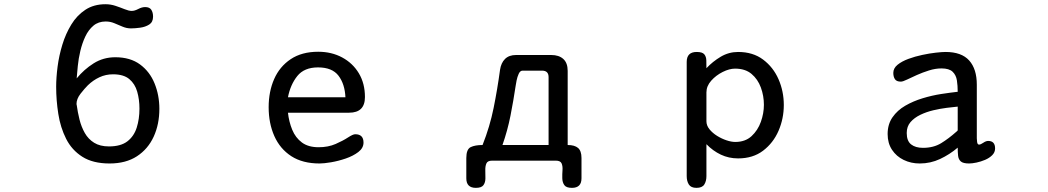

<svg xmlns="http://www.w3.org/2000/svg" viewBox="-20 -783 5040 923"><path d="M506.8 2.9Q426.8 2.9 376 -29.3Q325.2 -61.5 297.9 -115.7Q270.5 -169.9 260.3 -235.4Q250 -300.8 250 -366.2Q250 -409.2 256.8 -462.4Q263.7 -515.6 279.8 -568.4Q295.9 -621.1 322.8 -665Q349.6 -709 390.1 -735.8Q430.7 -762.7 487.3 -762.7Q511.7 -762.7 535.2 -754.9Q558.6 -747.1 579.1 -738.8Q599.6 -730.5 613.3 -730.5Q627 -730.5 644.5 -739.7Q662.1 -749 677.7 -749Q699.2 -749 707.5 -735.8Q715.8 -722.7 715.8 -703.1Q715.8 -676.8 697.3 -665Q678.7 -653.3 653.8 -649.9Q628.9 -646.5 609.4 -646.5Q588.9 -646.5 569.3 -654.8Q549.8 -663.1 529.8 -671.4Q509.8 -679.7 488.3 -679.7Q453.1 -679.7 429.2 -659.7Q405.3 -639.6 390.1 -607.4Q375 -575.2 366.2 -538.1Q357.4 -501 354 -465.8Q350.6 -430.7 348.6 -406.2Q383.8 -449.2 430.2 -478.5Q476.6 -507.8 534.2 -507.8Q606.4 -507.8 653.3 -473.1Q700.2 -438.5 723.1 -381.8Q746.1 -325.2 746.1 -259.8Q746.1 -185.5 718.8 -126Q691.4 -66.4 638.2 -31.7Q585 2.9 506.8 2.9ZM503.9 -79.1Q560.5 -79.1 592.3 -103.5Q624 -127.9 637.2 -169.4Q650.4 -210.9 650.4 -260.7Q650.4 -304.7 639.6 -342.3Q628.9 -379.9 601.6 -402.8Q574.2 -425.8 523.4 -425.8Q488.3 -425.8 458 -411.6Q427.7 -397.5 402.3 -373Q386.7 -357.4 367.2 -332.5Q347.7 -307.6 347.7 -282.2L348.6 -279.3Q353.5 -243.2 362.3 -208Q371.1 -172.9 387.7 -143.6Q404.3 -114.3 432.6 -96.7Q460.9 -79.1 503.9 -79.1Z M1516.6 2.9Q1434.6 2.9 1380.4 -32.2Q1326.2 -67.4 1298.8 -128.9Q1271.5 -190.4 1271.5 -267.6Q1271.5 -342.8 1297.9 -402.8Q1324.2 -462.9 1377.4 -498.5Q1430.7 -534.2 1509.8 -534.2Q1574.2 -534.2 1625 -506.8Q1675.8 -479.5 1705.1 -430.7Q1734.4 -381.8 1734.4 -316.4Q1734.4 -241.2 1658.2 -241.2H1364.3Q1369.1 -197.3 1384.8 -159.2Q1400.4 -121.1 1431.2 -98.1Q1461.9 -75.2 1511.7 -75.2Q1557.6 -75.2 1593.3 -90.8Q1628.9 -106.4 1652.8 -122.1Q1676.8 -137.7 1687.5 -137.7Q1727.5 -137.7 1727.5 -97.7Q1727.5 -71.3 1702.6 -52.2Q1677.7 -33.2 1642.1 -21Q1606.4 -8.8 1571.8 -2.9Q1537.1 2.9 1516.6 2.9ZM1364.3 -315.4H1640.6Q1637.7 -378.9 1607.4 -418.9Q1577.1 -459 1508.8 -459Q1442.4 -459 1409.2 -417.5Q1376 -376 1364.3 -315.4Z M2267.6 120.1Q2221.7 120.1 2221.7 74.2V-23.4Q2221.7 -65.4 2242.7 -75.7Q2263.7 -85.9 2299.8 -85.9Q2335 -174.8 2353 -264.2Q2371.1 -353.5 2383.8 -447.3Q2388.7 -480.5 2407.7 -499.5Q2426.8 -518.6 2460.9 -518.6H2629.9Q2667 -518.6 2688 -499.5Q2709 -480.5 2709 -442.4V-85.9Q2742.2 -85.9 2758.8 -71.8Q2775.4 -57.6 2775.4 -23.4V74.2Q2775.4 120.1 2729.5 120.1Q2702.1 120.1 2692.9 106.9Q2683.6 93.8 2683.1 74.2Q2682.6 54.7 2684.1 35.2Q2685.5 15.6 2679.7 2.4Q2673.8 -10.7 2652.3 -10.7H2345.7Q2324.2 -10.7 2318.4 2.4Q2312.5 15.6 2313 35.2Q2313.5 54.7 2313.5 74.2Q2313.5 93.8 2304.2 106.9Q2294.9 120.1 2267.6 120.1ZM2395.5 -85.9H2617.2V-412.1Q2617.2 -443.4 2585.9 -443.4H2492.2Q2480.5 -443.4 2473.6 -428.2Q2466.8 -413.1 2463.4 -396Q2460 -378.9 2459 -371.1Q2448.2 -298.8 2434.1 -227.1Q2419.9 -155.3 2395.5 -85.9Z M3328.1 120.1Q3301.8 120.1 3291.5 104Q3281.2 87.9 3281.2 63.5V-485.4Q3281.2 -533.2 3329.1 -533.2Q3356.4 -533.2 3365.7 -522Q3375 -510.7 3375.5 -492.7Q3376 -474.6 3376 -455.1Q3406.2 -487.3 3444.8 -510.3Q3483.4 -533.2 3528.3 -533.2Q3599.6 -533.2 3648.4 -496.6Q3697.3 -460 3722.7 -401.9Q3748 -343.8 3748 -278.3Q3748 -212.9 3722.7 -154.3Q3697.3 -95.7 3648.4 -58.6Q3599.6 -21.5 3528.3 -21.5Q3483.4 -21.5 3445.3 -39.6Q3407.2 -57.6 3376 -89.8V63.5Q3376 87.9 3365.7 104Q3355.5 120.1 3328.1 120.1ZM3514.6 -100.6Q3562.5 -100.6 3592.8 -128.4Q3623 -156.2 3637.7 -197.3Q3652.3 -238.3 3652.3 -279.3Q3652.3 -322.3 3637.7 -362.3Q3623 -402.3 3592.8 -427.7Q3562.5 -453.1 3513.7 -453.1Q3486.3 -453.1 3454.1 -437Q3421.9 -420.9 3398.9 -395Q3376 -369.1 3376 -338.9V-200.2Q3376 -179.7 3390.6 -161.6Q3405.3 -143.6 3427.2 -129.9Q3449.2 -116.2 3472.7 -108.4Q3496.1 -100.6 3514.6 -100.6Z M4401.4 2.9Q4359.4 2.9 4324.2 -14.2Q4289.1 -31.2 4268.1 -63Q4247.1 -94.7 4247.1 -138.7Q4247.1 -185.5 4270.5 -219.2Q4293.9 -252.9 4332 -274.9Q4370.1 -296.9 4415 -310.5Q4460 -324.2 4504.4 -331.1Q4548.8 -337.9 4584 -341.8Q4584 -371.1 4580.1 -396.5Q4576.2 -421.9 4559.6 -438Q4543 -454.1 4505.9 -454.1Q4476.6 -454.1 4445.8 -444.3Q4415 -434.6 4387.7 -422.4Q4360.4 -410.2 4340.3 -400.4Q4320.3 -390.6 4310.5 -390.6Q4290 -390.6 4282.2 -402.3Q4274.4 -414.1 4274.4 -432.6Q4274.4 -455.1 4294.9 -471.7Q4315.4 -488.3 4347.2 -500Q4378.9 -511.7 4413.6 -519Q4448.2 -526.4 4478.5 -529.8Q4508.8 -533.2 4525.4 -533.2Q4602.5 -533.2 4639.2 -492.2Q4675.8 -451.2 4675.8 -376V-118.2Q4675.8 -114.3 4677.2 -101.1Q4678.7 -87.9 4686.5 -87.9Q4694.3 -87.9 4707 -96.7Q4719.7 -105.5 4730.5 -105.5Q4763.7 -105.5 4763.7 -69.3Q4763.7 -50.8 4750 -37.1Q4736.3 -23.4 4715.8 -14.6Q4695.3 -5.9 4674.3 -1.5Q4653.3 2.9 4638.7 2.9Q4610.4 2.9 4599.1 -6.8Q4587.9 -16.6 4585.9 -33.7Q4584 -50.8 4584 -73.2Q4544.9 -40 4499 -18.6Q4453.1 2.9 4401.4 2.9ZM4417 -72.3Q4467.8 -72.3 4504.4 -94.7Q4541 -117.2 4577.1 -149.4Q4581.1 -152.3 4584 -156.2V-270.5Q4562.5 -268.6 4531.2 -264.6Q4500 -260.7 4466.8 -252.9Q4433.6 -245.1 4404.3 -231Q4375 -216.8 4356.9 -195.8Q4338.9 -174.8 4338.9 -143.6Q4338.9 -105.5 4359.9 -88.9Q4380.9 -72.3 4417 -72.3Z"/></svg>

Font: Kosugi Maru
Style: Regular
Weight: 400
Designer: MOTOYA
Version: Version 4.002